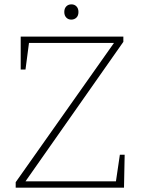

<svg xmlns="http://www.w3.org/2000/svg" viewBox="-20 -861 651 881"><path d="M512 -29 530 -151H552L549 0H52V-25L503 -664H113L97 -542H75V-693H546V-669L97 -29ZM275 -806Q275 -822 284 -831.5Q293 -841 308 -841Q322 -841 331 -831.5Q340 -822 340 -806Q340 -789 330.5 -780Q321 -771 307 -771Q293 -771 284 -780.5Q275 -790 275 -806Z"/></svg>

Font: Bitter Pro ExtraLight
Style: Regular
Weight: 275
Designer: Sol Matas, and Bitter project Authors
Foundry: Sol Matas
Version: Version 1.010